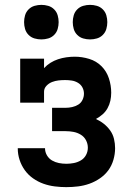

<svg xmlns="http://www.w3.org/2000/svg" viewBox="-20 -761 540 789"><path d="M252 8Q229 8 205 5Q181 2 158.5 -6Q136 -14 116 -28Q96 -42 82 -61.5Q68 -81 60.5 -104Q53 -127 53 -151Q53 -151 53 -151Q53 -151 53 -152H165Q165 -152 165 -152Q165 -152 165 -152Q165 -152 165 -152Q165 -152 165 -152Q165 -136 173 -122.5Q181 -109 194 -101.5Q207 -94 222 -91Q237 -88 253 -88Q268 -88 283.5 -91Q299 -94 312.5 -102Q326 -110 333.5 -124Q341 -138 341 -154Q341 -170 333.5 -184.5Q326 -199 312 -207.5Q298 -216 282 -219Q266 -222 250 -222H194V-318H250Q263 -318 276.5 -321Q290 -324 301.5 -331Q313 -338 319 -350.5Q325 -363 325 -376Q325 -390 318.5 -402Q312 -414 300 -421Q288 -428 274.5 -430Q261 -432 248 -432Q234 -432 220.5 -430.5Q207 -429 194 -424Q181 -419 171 -408.5Q161 -398 161 -384V-339H63V-520H161V-481Q173 -494 187.5 -503Q202 -512 218.5 -517.5Q235 -523 252.5 -525.5Q270 -528 287 -528Q317 -528 346.5 -519Q376 -510 397 -489Q418 -468 427.5 -439Q437 -410 437 -380Q437 -363 433.5 -347Q430 -331 422 -316.5Q414 -302 401.5 -291Q389 -280 374 -272Q392 -264 407 -252Q422 -240 433 -224.5Q444 -209 448.5 -190Q453 -171 453 -152Q453 -128 446 -104Q439 -80 425 -61Q411 -42 390.5 -28Q370 -14 347.5 -6Q325 2 301 5Q277 8 252 8ZM350 -599Q336 -599 322 -603Q308 -607 297.5 -617.5Q287 -628 283 -642Q279 -656 279 -670Q279 -684 283 -698Q287 -712 297.5 -722.5Q308 -733 322 -737Q336 -741 350 -741Q364 -741 378 -737Q392 -733 402.5 -722.5Q413 -712 417 -698Q421 -684 421 -670Q421 -656 417 -642Q413 -628 402.5 -617.5Q392 -607 378 -603Q364 -599 350 -599ZM150 -599Q136 -599 122 -603Q108 -607 97.5 -617.5Q87 -628 83 -642Q79 -656 79 -670Q79 -684 83 -698Q87 -712 97.5 -722.5Q108 -733 122 -737Q136 -741 150 -741Q164 -741 178 -737Q192 -733 202.5 -722.5Q213 -712 217 -698Q221 -684 221 -670Q221 -656 217 -642Q213 -628 202.5 -617.5Q192 -607 178 -603Q164 -599 150 -599Z"/></svg>

Font: Iosevka Gothic
Style: Bold
Weight: 700
Monospace: yes
Designer: Belleve Invis
Foundry: Belleve Invis
Version: Version 15.5.1; ttfautohint (v1.8.4)